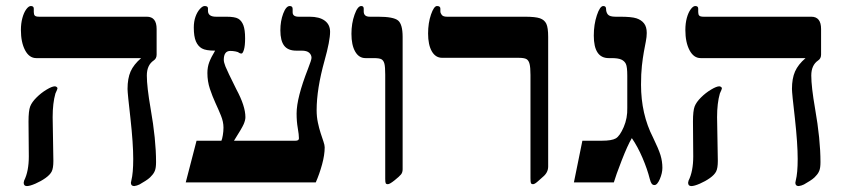

<svg xmlns="http://www.w3.org/2000/svg" viewBox="-20 -609 2833 641"><path d="M502.9 -426.8Q502.9 -413.6 493.2 -407.2Q470.2 -391.6 470.2 -356.9Q470.2 -319.3 482.9 -246.1Q501 -143.6 501 -67.9Q501 -48.8 497.1 -39.1Q493.2 -29.3 485.8 -22Q478 -11.7 454.6 1.5L445.8 6.8L437 10.3L428.2 12.2Q417 12.2 417 1L418.5 -6.3Q424.8 -31.2 424.8 -78.1Q424.8 -129.4 415.5 -213.9Q405.8 -297.9 405.8 -312Q405.8 -347.2 416 -370.4Q426.3 -393.6 451.2 -415H101.1Q77.6 -415 63.7 -441.4Q49.8 -467.8 49.8 -508.8Q49.8 -530.8 54.7 -548.8Q59.6 -566.9 67.6 -577.9Q75.7 -588.9 83 -588.9Q92.8 -588.9 92.8 -580.1V-568.8Q92.8 -560.5 96.2 -556.9Q99.6 -553.2 110.8 -553.2H470.2Q502.9 -553.2 502.9 -512.2ZM171.9 -314Q171.9 -311.5 165 -296.9Q155.8 -264.6 155.8 -217.8L158.2 -71.8Q158.2 -47.4 152.6 -36.4Q147 -25.4 131.8 -14.6Q116.7 -3.9 98.1 4.2Q79.6 12.2 69.8 12.2Q59.1 12.2 59.1 1L60.5 -5.9Q76.2 -37.1 76.2 -86.9L75.2 -203.1Q75.2 -239.3 80.8 -253.7Q86.4 -268.1 101.8 -283.4Q117.2 -298.8 135.5 -309.8Q153.8 -320.8 163.1 -320.8Q166 -320.8 168.9 -318.8Q171.9 -316.9 171.9 -314Z M1082 -502.9Q1082 -472.7 1063.5 -406.7Q1037.1 -312 1037.1 -241.2Q1037.1 -219.2 1041.3 -199.7Q1045.4 -180.2 1050.5 -164.6Q1055.7 -148.9 1059.8 -136.7Q1064 -124.5 1064 -117.2Q1064 -91.8 1055.2 -59.8Q1046.4 -27.8 1034.2 0H600.1L636.2 -139.2H719.2Q721.7 -144.5 723.9 -157.5Q726.1 -170.4 726.1 -183.1Q726.1 -202.1 717.8 -222.7Q709.5 -243.2 699.2 -265.4Q689 -287.6 680.7 -312.5Q672.4 -337.4 672.4 -365.2Q672.4 -384.8 678.5 -401.1Q684.6 -417.5 698.2 -439.9Q667 -439.9 654.1 -447.3Q641.1 -454.6 634 -470.9Q627 -487.3 627 -517.1Q627 -537.1 632.6 -553Q638.2 -568.8 647.2 -578.9Q656.2 -588.9 663.1 -588.9Q674.3 -588.9 674.3 -581.1V-573.2Q674.3 -553.2 701.2 -553.2H735.4Q764.2 -553.2 775.4 -546.6Q786.6 -540 792.5 -524.7Q798.3 -509.3 798.3 -481Q798.3 -456.1 794.4 -443.1Q790.5 -430.2 786.1 -430.2Q781.7 -430.2 777.3 -433.1Q775.4 -435.5 766.1 -437.3Q756.8 -439 749 -439Q727.1 -439 727.1 -409.2Q727.1 -401.4 732.7 -387Q738.3 -372.6 769 -311Q799.3 -254.9 799.3 -217.8Q799.3 -208 793.7 -194.8Q788.1 -181.6 761.2 -139.2H966.3Q978 -139.2 978 -147Q978 -159.2 974.1 -181.4Q970.2 -203.6 970.2 -230Q970.2 -282.2 1008.3 -379.4Q1020 -409.2 1020 -416Q1020 -425.8 1012.2 -432.9Q1004.4 -439.9 987.3 -439.9H969.2Q941.4 -439.9 928.7 -456.5Q916 -473.1 916 -507.8Q916 -538.6 925.5 -563.7Q935.1 -588.9 947.3 -588.9Q957 -588.9 957 -579.1V-567.9Q957 -553.2 977.1 -553.2H1013.2Q1046.4 -553.2 1064.2 -540Q1082 -526.9 1082 -502.9Z M1324.2 -43.9Q1324.2 -33.2 1318.8 -26.6Q1313.5 -20 1297.4 -7.1Q1281.2 5.9 1274.9 5.9Q1269 5.9 1267.6 2.4Q1266.1 -1 1266.1 -12.2V-359.9Q1266.1 -385.7 1263.4 -396.2Q1260.7 -406.7 1253.9 -410.9Q1247.1 -415 1228 -415H1200.2Q1178.2 -415 1165.8 -436.8Q1153.3 -458.5 1153.3 -496.1Q1153.3 -530.8 1163.6 -559.8Q1173.8 -588.9 1186 -588.9Q1194.3 -588.9 1194.3 -580.1V-570.8Q1194.3 -553.2 1214.4 -553.2H1242.2Q1293.9 -553.2 1309.1 -540.5Q1324.2 -527.8 1324.2 -485.8Z M1456.1 -416Q1434.1 -416 1421.6 -437.7Q1409.2 -459.5 1409.2 -497.1Q1409.2 -532.2 1418.9 -560.5Q1428.7 -588.9 1439 -588.9Q1450.2 -588.9 1450.2 -580.1V-570.8Q1450.2 -565.4 1454.8 -559.3Q1459.5 -553.2 1472.2 -553.2H1731.9Q1767.6 -553.2 1782.7 -547.9Q1797.9 -542.5 1804 -529.5Q1810.1 -516.6 1810.1 -485.8V-53.2Q1810.1 -32.7 1792 -18.1L1778.3 -5.9Q1765.6 5.9 1759.8 5.9Q1753.9 5.9 1752.4 2Q1751 -2 1751 -14.2V-358.9Q1751 -383.8 1748 -395.5Q1745.1 -407.2 1737.8 -411.6Q1730.5 -416 1710.9 -416Z M2191.4 -48.8Q2191.4 -31.2 2182.9 -11.2Q2174.3 8.8 2165 8.8Q2159.2 8.8 2155.8 4.4Q2152.3 0 2149.4 -11.2Q2141.1 -44.4 2125 -82Q2108.9 -119.6 2089.4 -147.9Q2075.2 -124 2055.4 -73Q2035.6 -22 2029.3 0H1896L1924.3 -139.2H1989.3Q2022.5 -139.2 2035.9 -147Q2049.3 -154.8 2062.3 -184.8Q2075.2 -214.8 2074.2 -249V-356Q2074.2 -385.7 2069.6 -395.5Q2064.9 -405.3 2054.2 -410.2Q2043.5 -415 2022 -415H2012.2Q1962.4 -415 1962.4 -490.2Q1962.4 -527.3 1972.7 -558.1Q1982.9 -588.9 1994.1 -588.9Q2003.4 -588.9 2003.4 -579.1Q2003.4 -567.9 2009.5 -560.5Q2015.6 -553.2 2035.2 -553.2H2049.3Q2088.4 -553.2 2104.7 -547.9Q2121.1 -542.5 2130.1 -531Q2139.2 -519.5 2139.2 -499Q2139.2 -485.8 2136.2 -470.9Q2133.3 -456.1 2129.6 -436Q2126 -416 2123 -389.4Q2120.1 -362.8 2120.1 -326.2Q2120.1 -228 2160.2 -149.9Q2178.7 -111.8 2185.1 -91.1Q2191.4 -70.3 2191.4 -48.8Z M2721.2 -426.8Q2721.2 -413.6 2711.4 -407.2Q2688.5 -391.6 2688.5 -356.9Q2688.5 -319.3 2701.2 -246.1Q2719.2 -143.6 2719.2 -67.9Q2719.2 -48.8 2715.3 -39.1Q2711.4 -29.3 2704.1 -22Q2696.3 -11.7 2672.9 1.5L2664.1 6.8L2655.3 10.3L2646.5 12.2Q2635.3 12.2 2635.3 1L2636.7 -6.3Q2643.1 -31.2 2643.1 -78.1Q2643.1 -129.4 2633.8 -213.9Q2624 -297.9 2624 -312Q2624 -347.2 2634.3 -370.4Q2644.5 -393.6 2669.4 -415H2319.3Q2295.9 -415 2282 -441.4Q2268.1 -467.8 2268.1 -508.8Q2268.1 -530.8 2272.9 -548.8Q2277.8 -566.9 2285.9 -577.9Q2293.9 -588.9 2301.3 -588.9Q2311 -588.9 2311 -580.1V-568.8Q2311 -560.5 2314.5 -556.9Q2317.9 -553.2 2329.1 -553.2H2688.5Q2721.2 -553.2 2721.2 -512.2ZM2390.1 -314Q2390.1 -311.5 2383.3 -296.9Q2374 -264.6 2374 -217.8L2376.5 -71.8Q2376.5 -47.4 2370.8 -36.4Q2365.2 -25.4 2350.1 -14.6Q2335 -3.9 2316.4 4.2Q2297.9 12.2 2288.1 12.2Q2277.3 12.2 2277.3 1L2278.8 -5.9Q2294.4 -37.1 2294.4 -86.9L2293.5 -203.1Q2293.5 -239.3 2299.1 -253.7Q2304.7 -268.1 2320.1 -283.4Q2335.4 -298.8 2353.8 -309.8Q2372.1 -320.8 2381.3 -320.8Q2384.3 -320.8 2387.2 -318.8Q2390.1 -316.9 2390.1 -314Z"/></svg>

Font: Tinos
Style: Bold
Weight: 700
Designer: Steve Matteson
Foundry: Monotype Imaging Inc.
Version: Version 1.23